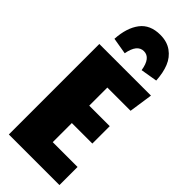

<svg xmlns="http://www.w3.org/2000/svg" viewBox="-307 -1005 1044 1044"><g transform="rotate(45 215.0 -483.0)"><path d="M227.1 -965.8Q279.3 -965.8 314.7 -940.4Q350.1 -915 366.9 -873.3Q383.8 -831.5 387.2 -773.9L291 -757.8Q278.3 -839.8 227.1 -839.8Q175.8 -839.8 161.1 -757.8L65.9 -773.9Q71.3 -862.8 110.4 -914.3Q149.4 -965.8 227.1 -965.8ZM424.8 -695.8 404.8 -559.1H226.1V-419.9H383.8V-286.1H226.1V-139.2H417V0H27.8V-695.8Z"/></g></svg>

Font: Fira Sans Compressed Heavy
Style: Regular
Weight: 900
Width: 1
Designer: Carrois Corporate & Edenspiekermann AG
Foundry: Carrois Corporate GbR & Edenspiekermann AG
Version: Version 4.203;PS 004.203;hotconv 1.0.88;makeotf.lib2.5.64775